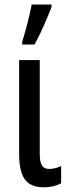

<svg xmlns="http://www.w3.org/2000/svg" viewBox="-20 -798 300 828"><path d="M151.4 -539.1V-134.3Q151.4 -99.1 161.1 -84.2Q170.9 -69.3 191.4 -69.3Q205.1 -69.3 220 -73.2Q234.9 -77.1 243.7 -82.5V-7.3Q227.5 1 208.5 5.4Q189.5 9.8 168 9.8Q131.8 9.8 108.4 -4.6Q85 -19 73.7 -50.5Q62.5 -82 62.5 -132.8V-539.1ZM75.7 -606V-618.2Q79.6 -629.9 85.9 -651.6Q92.3 -673.3 98.6 -698.5Q105 -723.6 109.9 -745.6Q114.7 -767.6 116.7 -778.3H202.1V-767.1Q192.9 -743.2 180.9 -714.8Q168.9 -686.5 155.5 -658.4Q142.1 -630.4 128.9 -606Z"/></svg>

Font: Open Sans Condensed Medium
Style: Regular
Weight: 500
Width: 3
Designer: Monotype Design Team
Foundry: Monotype Imaging Inc.
Version: Version 3.000